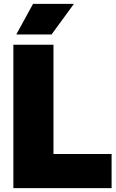

<svg xmlns="http://www.w3.org/2000/svg" viewBox="-20 -971 599 991"><path d="M49 0V-740H256V-176H556V0ZM64 -793 150.5 -951H361.5L246 -793Z"/></svg>

Font: Encode Sans SemiCondensed Black
Style: Regular
Weight: 900
Width: 4
Designer: Multiple Designers
Foundry: Impallari Type
Version: Version 2.000